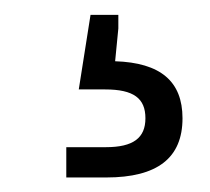

<svg xmlns="http://www.w3.org/2000/svg" viewBox="-20 -39 287 263"><path d="M70.8 204.1H125.5C195.8 204.1 230 177.2 230 123C230 72.3 199.7 46.9 137.7 44.9L142.1 0V-18.6H104L87.9 83.5H124C163.1 83.5 179.2 95.7 179.2 123C179.2 149.9 162.6 162.6 125 162.6H70.8Z"/></svg>

Font: Raveo Light
Style: Regular
Weight: 300
Designer: Jakub Foglar, Rasmus Andersson (Inter)
Foundry: Jakubfoglar.com
Version: Version 1.100;Glyphs 3.2.3 (3260)